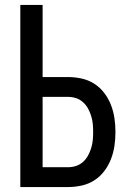

<svg xmlns="http://www.w3.org/2000/svg" viewBox="-20 -755 540 775"><path d="M62 0V-735H152V-444H254Q282 -444 309.5 -438Q337 -432 360.5 -417Q384 -402 401 -379.5Q418 -357 428 -331Q438 -305 442 -277.5Q446 -250 446 -222Q446 -194 442 -166.5Q438 -139 428 -113Q418 -87 401 -64.5Q384 -42 360.5 -27Q337 -12 309.5 -6Q282 0 254 0ZM254 -80Q271 -80 286.5 -85Q302 -90 314.5 -101Q327 -112 335 -126.5Q343 -141 348 -157Q353 -173 354.5 -189.5Q356 -206 356 -222Q356 -239 354.5 -255Q353 -271 348 -287Q343 -303 335 -317.5Q327 -332 314.5 -343Q302 -354 286.5 -359Q271 -364 254 -364H152V-80Z"/></svg>

Font: Iosevka Custom Medium
Style: Regular
Weight: 500
Monospace: yes
Designer: Belleve Invis
Foundry: Belleve Invis
Version: Version 32.5.0; ttfautohint (v1.8.4)